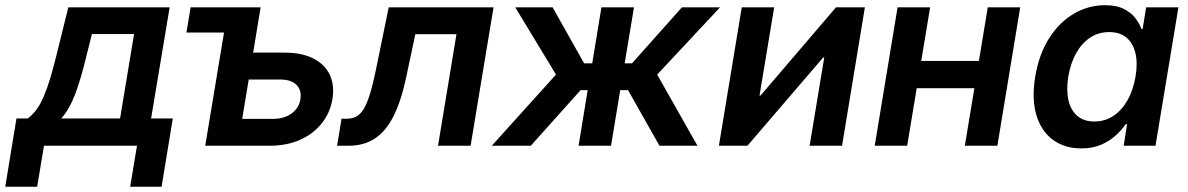

<svg xmlns="http://www.w3.org/2000/svg" viewBox="-74 -564 4599 743"><path d="M-53.7 158.7 -10.3 -105.5H32.7Q52.2 -119.1 67.9 -140.9Q83.5 -162.6 96.2 -192.9Q108.9 -223.1 120.4 -261.2Q131.8 -299.3 143.1 -344.7L190.4 -535.6H582.5L510.7 -105.5H594.7L551.3 158.7H429.7L456.1 0H96.2L69.8 158.7ZM163.1 -105.5H390.6L444.8 -432.1H281.7L259.8 -344.7Q239.7 -260.7 217.5 -201.4Q195.3 -142.1 163.1 -105.5Z M647.5 -438 663.6 -535.6H856L839.8 -438ZM867.7 -360.4H1026.9Q1094.2 -360.4 1138.7 -337.6Q1183.1 -314.9 1202.1 -274.7Q1221.2 -234.4 1212.4 -180.7Q1203.6 -127.4 1171.1 -86.7Q1138.7 -45.9 1087.2 -22.9Q1035.6 0 968.8 0H720.2L809.1 -535.6H934.6L863.3 -104H982.4Q1025.4 -104 1054.2 -124.8Q1083 -145.5 1088.4 -179.7Q1094.2 -214.4 1073.5 -235.4Q1052.7 -256.3 1010.3 -256.3H850.6Z M1230.5 0 1247.6 -104.5H1267.1Q1288.6 -104.5 1304.7 -113Q1320.8 -121.6 1333.5 -142.3Q1346.2 -163.1 1357.4 -199.5Q1368.7 -235.8 1380.4 -292.5L1430.2 -535.6H1835.9L1747.1 0H1621.1L1692.4 -431.6H1533.2L1498 -265.6Q1478 -171.4 1448 -112.8Q1418 -54.2 1375.5 -27.1Q1333 0 1274.9 0Z M1829.1 0 2077.6 -275.4 1919.9 -535.6H2064.5L2186.5 -318.8H2217.8L2253.4 -535.6H2379.4L2343.3 -318.8H2371.6L2564.9 -535.6H2712.4L2469.2 -275.4L2625 0H2478L2356.4 -215.3H2326.2L2290.5 0H2165L2200.2 -215.3H2172.9L1980 0Z M3184.6 0H3059.1L3115.7 -341.8H3111.8L2818.4 0H2708L2796.4 -535.6H2921.9L2865.2 -194.3H2869.1L3161.1 -535.6H3272.9Z M3747.6 -328.1 3730 -222.7H3439.5L3457 -328.1ZM3525.4 -535.6 3436.5 0H3311L3399.4 -535.6ZM3874 -535.6 3785.6 0H3659.7L3748.5 -535.6Z M4110.8 10.3Q4045.4 10.3 4000.2 -23.2Q3955.1 -56.6 3936.5 -118.9Q3918 -181.2 3932.1 -267.6Q3946.8 -355 3986.3 -416.7Q4025.9 -478.5 4082 -511.2Q4138.2 -543.9 4202.1 -543.9Q4245.6 -543.9 4273.9 -530Q4302.2 -516.1 4318.6 -495.1Q4335 -474.1 4343.3 -451.7H4347.7L4361.3 -535.6H4486.3L4397.5 0H4274.4L4287.6 -83.5H4282.2Q4266.1 -60.1 4242.2 -38.6Q4218.3 -17.1 4185.8 -3.4Q4153.3 10.3 4110.8 10.3ZM4161.1 -93.8Q4202.1 -93.8 4234.9 -115.7Q4267.6 -137.7 4289.6 -176.8Q4311.5 -215.8 4320.3 -268.1Q4329.1 -320.3 4319.8 -358.9Q4310.5 -397.5 4284.9 -418.7Q4259.3 -439.9 4218.3 -439.9Q4176.8 -439.9 4144.3 -418.2Q4111.8 -396.5 4090.3 -357.9Q4068.8 -319.3 4060.1 -268.1Q4051.8 -216.3 4060.5 -177Q4069.3 -137.7 4094.7 -115.7Q4120.1 -93.8 4161.1 -93.8Z"/></svg>

Font: Inter 20pt SemiBold
Style: Italic
Weight: 600
Italic angle: -9.3988°
Version: Version 4.001;git-66647c0bb